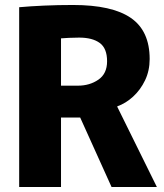

<svg xmlns="http://www.w3.org/2000/svg" viewBox="-20 -751 659 771"><path d="M57 -722Q101 -726 157 -728.5Q213 -731 273 -731Q430 -731 505.5 -679Q581 -627 581 -514Q581 -467 562.5 -428.5Q544 -390 514.5 -363Q485 -336 451 -324V-322L610 0H428L302 -279H225V0H57ZM293 -407Q340 -407 375 -431Q410 -455 410 -505Q410 -557 380.5 -578.5Q351 -600 298 -600Q275 -600 257 -599Q239 -598 225 -597V-407Z"/></svg>

Font: Murecho
Style: Bold
Weight: 700
Designer: Neil Summerour
Foundry: Positype
Version: Version 1.010; ttfautohint (v1.8.3)